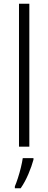

<svg xmlns="http://www.w3.org/2000/svg" viewBox="-20 -780 256 1021"><path d="M136 0H81V-760H136ZM158 69Q149 103 131 145.5Q113 188 90 221H59V211Q66 195 75 167.5Q84 140 91 111Q98 82 101 61H158Z"/></svg>

Font: Noto Sans Myanmar UI SemiCondensed Light
Style: Regular
Weight: 300
Width: 4
Designer: Monotype Design Team
Foundry: Monotype Imaging Inc.
Version: Version 2.103; ttfautohint (v1.8.4.7-5d5b)